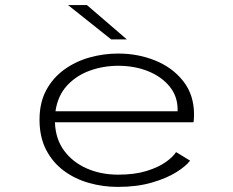

<svg xmlns="http://www.w3.org/2000/svg" viewBox="-20 -722 915 753"><path d="M442 11Q383 11 328 -4.8Q273 -20.5 229.5 -53Q186 -85.5 160.5 -135.2Q135 -185 135 -252.5Q135 -319.5 161.2 -368.2Q187.5 -417 231.8 -449Q276 -481 331 -496.5Q386 -512 443.5 -512Q522 -512 589.8 -484.2Q657.5 -456.5 699.2 -403Q741 -349.5 741 -272.5Q741 -265.5 740.5 -256.8Q740 -248 739 -242.5H195.5Q197.5 -177.5 231 -131.8Q264.5 -86 320 -61.5Q375.5 -37 443.5 -37Q508.5 -37 555 -51.5Q601.5 -66 630.2 -86.5Q659 -107 670.5 -125.5L725.5 -92Q709.5 -70.5 671.2 -46.5Q633 -22.5 575 -5.8Q517 11 442 11ZM443.5 -464Q385.5 -464 332.5 -445Q279.5 -426 243 -386.5Q206.5 -347 197.5 -285.5H676.5V-293Q676.5 -344.5 645 -383Q613.5 -421.5 560.8 -442.8Q508 -464 443.5 -464ZM416 -567.5 247 -702H321L477.5 -567.5Z"/></svg>

Font: Trispace SemiExpanded ExtraLight
Style: Regular
Weight: 200
Width: 6
Designer: Tyler Finck
Foundry: Etcetera Type Company
Version: Version 1.210; ttfautohint (v1.8.3)